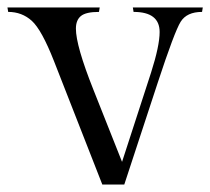

<svg xmlns="http://www.w3.org/2000/svg" viewBox="-45 -493 565 516"><path d="M159 -416Q159 -370 206 -252L283 -58L361 -298Q384 -370 384 -407Q384 -461 314 -461L312 -473H500L498 -461Q457 -461 440.5 -434.5Q424 -408 379 -271L289 3H230L100 -329Q67 -413 40.5 -437Q14 -461 -23 -461L-25 -473H223L221 -461Q186 -461 172.5 -450Q159 -439 159 -416Z"/></svg>

Font: Gilda Display
Style: Regular
Weight: 400
Designer: Eduardo Rodriguez Tunni
Foundry: Eduardo Rodriguez Tunni
Version: Version 1.001